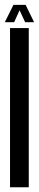

<svg xmlns="http://www.w3.org/2000/svg" viewBox="-30 -794 164 814"><path d="M12.5 0H92V-675H12.5ZM-9.5 -700H30L53 -750.5L76.5 -700H114.5L78.5 -773.5H27Z"/></svg>

Font: Anybody UltraCondensed
Style: Regular
Weight: 400
Width: 1
Version: Version 1.113;gftools[0.9.25]